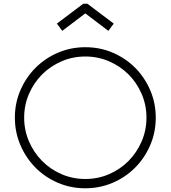

<svg xmlns="http://www.w3.org/2000/svg" viewBox="-20 -1019 918 1033"><path d="M439 -6Q360 -6 290.5 -36Q221 -66 170 -118Q119 -170 89.5 -239Q60 -308 60 -386Q60 -465 90 -534Q120 -603 171.5 -654.5Q223 -706 292 -735.5Q361 -765 439 -765Q519 -765 588 -735Q657 -705 708 -653.5Q759 -602 788.5 -533Q818 -464 818 -386Q818 -307 788 -237.5Q758 -168 706.5 -116.5Q655 -65 586 -35.5Q517 -6 439 -6ZM567 -689Q507 -715 439 -715Q371 -715 311 -689Q251 -663 206.5 -618.5Q162 -574 136 -514Q110 -454 110 -386Q110 -318 136 -258Q162 -198 206.5 -153Q251 -108 311 -82Q371 -56 439 -56Q507 -56 567 -82Q627 -108 671.5 -153Q716 -198 742 -258Q768 -318 768 -386Q768 -454 742 -514Q716 -574 671.5 -618.5Q627 -663 567 -689ZM315 -853 439 -947 563 -853 592 -892 450 -999H428L286 -892Z"/></svg>

Font: Leon Sans
Style: Light
Weight: 300
Designer: Jongmin Kim
Version: Version 1.2